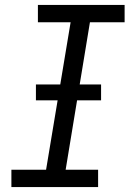

<svg xmlns="http://www.w3.org/2000/svg" viewBox="-20 -755 540 775"><path d="M26 0V-70H166L265 -665H133V-735H483V-665H343L245 -70H376V0ZM125 -350V-414H388V-350Z"/></svg>

Font: Iosevka Curly Slab Oblique
Style: Regular
Weight: 400
Italic angle: -9°
Monospace: yes
Designer: Belleve Invis
Foundry: Belleve Invis
Version: Version 11.1.0; ttfautohint (v1.8.3)